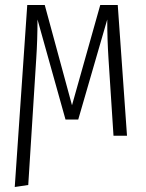

<svg xmlns="http://www.w3.org/2000/svg" viewBox="-20 -543 584 768"><path d="M488 0H434L414 -308Q409 -386 409 -465L293 -65H242L130 -465Q130 -384 125 -309L93 197L39 205L89 -523H159L268 -122L381 -523H451Z"/></svg>

Font: Fira Sans Extra Condensed Light
Style: Regular
Weight: 300
Width: 1
Designer: Carrois Corporate & Edenspiekermann AG
Foundry: Carrois Corporate GbR & Edenspiekermann AG
Version: Version 4.203